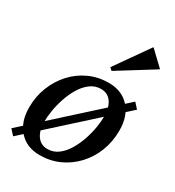

<svg xmlns="http://www.w3.org/2000/svg" viewBox="-188 -883 915 1005"><g transform="rotate(30 270.0 -380.0)"><path d="M207 13Q128 13 81.5 -38.5Q35 -90 35 -176Q35 -243 58 -301Q81 -359 121.5 -403Q162 -447 216 -471.5Q270 -496 333 -496Q412 -496 458.5 -445Q505 -394 505 -308Q505 -240 482.5 -182Q460 -124 419 -80Q378 -36 324 -11.5Q270 13 207 13ZM226 -35Q262 -35 290.5 -56.5Q319 -78 339.5 -112.5Q360 -147 373.5 -187Q387 -227 393 -265Q399 -303 399 -331Q399 -385 376.5 -416.5Q354 -448 314 -448Q278 -448 249.5 -426.5Q221 -405 200.5 -371Q180 -337 166.5 -296.5Q153 -256 147 -218Q141 -180 141 -152Q141 -98 163.5 -66.5Q186 -35 226 -35ZM38 -3 9 -35 501 -480 530 -448ZM313 -557 298 -571 440 -773H443L527 -693V-690Z"/></g></svg>

Font: Platypi
Style: Italic
Weight: 400
Italic angle: -13°
Designer: David Sargent
Foundry: Bolt Cutter Type
Version: Version 1.200; ttfautohint (v1.8.4.7-5d5b)